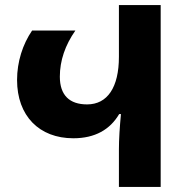

<svg xmlns="http://www.w3.org/2000/svg" viewBox="-20 -734 727 754"><path d="M447 0H611V-714H447V-511C447 -391 402 -324 322 -324C253 -324 215 -360 215 -433C215 -496 236 -557 276 -614H106C69 -560 47 -491 47 -420C47 -279 134 -191 268 -191C353 -191 412 -225 448 -286H455C450 -234 447 -187 447 -147Z"/></svg>

Font: Noto Sans Georgian SemiCondensed Extra
Style: Regular
Weight: 800
Width: 4
Designer: Monotype Design Team
Foundry: Monotype Imaging Inc.
Version: Version 1.901